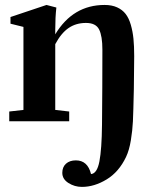

<svg xmlns="http://www.w3.org/2000/svg" viewBox="-20 -480 600 760"><path d="M16.6 0V-38.6L72.8 -44.9V-373.5L21.5 -386.2V-412.6L164.1 -460.4L203.1 -450.2Q198.7 -411.6 198.7 -362.3V-344.2Q269 -460.4 394 -460.4Q422.9 -460.4 443.6 -450.9Q464.4 -441.4 477.3 -424.8Q490.2 -408.2 497.8 -381.8Q505.4 -355.5 508.3 -326.4Q511.2 -297.4 511.2 -257.8Q511.2 -215.8 509.8 -127Q507.8 -35.2 506.1 0.5Q504.4 36.1 498 75.2Q491.7 114.3 479 141.1Q450.7 200.7 402.1 230.2Q353.5 259.8 304.2 259.8Q275.4 259.8 251 244.4Q226.6 229 226.6 204.1Q226.6 181.2 241.2 168Q255.9 154.8 280.3 154.8Q327.1 154.8 340.3 209Q364.3 207 373.5 158.9Q382.8 110.8 383.8 12.7Q385.3 -135.3 385.3 -283.2Q385.3 -337.4 372.3 -363.3Q359.4 -389.2 320.3 -389.2Q280.8 -389.2 251.5 -369.1Q222.2 -349.1 198.7 -305.2V-44.9L253.9 -38.6V0Z"/></svg>

Font: Elstob 8pt
Style: Bold
Weight: 700
Designer: Peter S. Baker
Version: Version 1.015